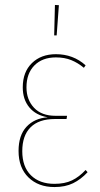

<svg xmlns="http://www.w3.org/2000/svg" viewBox="-20 -747 403 776"><path d="M326 -483 319 -473Q295 -493 268 -504Q241 -515 206 -515Q151 -515 119 -482.5Q87 -450 87 -394Q87 -344 117.5 -311.5Q148 -279 204 -279H251L249 -266H202Q137 -266 103.5 -232.5Q70 -199 70 -136Q70 -73 105 -38.5Q140 -4 200 -4Q242 -4 271 -18Q300 -32 326 -60L334 -51Q307 -22 275.5 -6.5Q244 9 200 9Q135 9 95 -30Q55 -69 55 -137Q55 -200 87 -234.5Q119 -269 173 -273Q125 -281 98.5 -313Q72 -345 72 -394Q72 -456 109 -492Q146 -528 206 -528Q276 -528 326 -483ZM218 -726 209 -604H199L202 -727Z"/></svg>

Font: Fira Sans Compressed Hair
Style: Regular
Weight: 100
Width: 1
Designer: bBox Type GmbH & Carrois Corporate GbR & Edenspiekermann AG
Foundry: bBox Type GmbH & Carrois Corporate GbR & Edenspiekermann AG
Version: Version 4.301